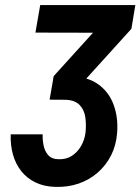

<svg xmlns="http://www.w3.org/2000/svg" viewBox="-20 -731 557 762"><path d="M139.6 -710.9H517.1L501.5 -616.7L272 -363.3H182.1L192.9 -428.7L349.1 -601.1L120.6 -601.6ZM191.9 -421.4 259.3 -426.8Q325.2 -427.7 368.4 -397.5Q411.6 -367.2 430.7 -315.9Q449.7 -264.6 444.8 -203.1Q440.9 -153.8 420.7 -114Q400.4 -74.2 367.4 -45.7Q334.5 -17.1 292 -2.4Q249.5 12.2 200.7 10.7Q155.8 9.8 121.6 -6.6Q87.4 -22.9 64.7 -51.5Q42 -80.1 31.5 -117.4Q21 -154.8 22.5 -197.8H149.4Q148.4 -175.8 153.1 -153.3Q157.7 -130.9 171.4 -115.2Q185.1 -99.6 211.4 -99.1Q242.2 -97.7 264.9 -112.3Q287.6 -127 301.8 -151.6Q315.9 -176.3 319.3 -204.1Q322.8 -236.3 318.6 -265.6Q314.5 -294.9 296.1 -314.2Q277.8 -333.5 240.2 -335L176.8 -335.4Z"/></svg>

Font: Roboto Condensed SemiBold
Style: Italic
Weight: 600
Italic angle: -12°
Designer: Christian Robertson
Foundry: Google
Version: Version 3.008; 2023